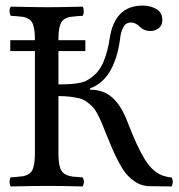

<svg xmlns="http://www.w3.org/2000/svg" viewBox="-20 -671 646 693"><path d="M599.1 2 520 1Q511.7 1 507.8 0Q487.3 -2.4 469.5 -13.9Q451.7 -25.4 438.2 -40.5Q424.8 -55.7 410.6 -82Q396.5 -108.4 386.5 -131.3Q376.5 -154.3 361.8 -190.9Q352.1 -215.8 345.9 -230.2Q339.8 -244.6 331.1 -261Q322.3 -277.3 314 -285.6Q305.7 -293.9 293.9 -303Q282.2 -312 267.6 -315.7Q252.9 -319.3 234.1 -321.8Q215.3 -324.2 190.9 -324.2V-122.1Q190.9 -86.4 195.8 -69.8Q200.2 -52.2 211.7 -44.2Q223.1 -36.1 245.1 -33.2Q247.6 -33.2 252.4 -32.7Q257.3 -32.2 259.8 -32.2Q262.7 -32.2 268.8 -31.5Q274.9 -30.8 277.8 -30.8Q280.3 -28.3 282.2 -21Q283.7 -14.6 282.2 -7.8Q280.3 -0.5 277.8 2Q197.8 0 160.2 0H148.9Q108.9 0 19 2Q14.6 -2.4 14.6 -14.4Q14.6 -26.4 19 -30.8Q22 -30.8 28.1 -31.5Q34.2 -32.2 37.1 -32.2Q51.8 -33.7 64.9 -35.2Q80.6 -39.1 89.1 -46.9Q97.7 -54.7 101.1 -69.8Q106 -86.4 106 -122.1V-486.8H17.1V-525.9H106Q106 -561 101.1 -576.2Q97.7 -590.8 89.1 -598.4Q80.6 -606 64.9 -609.9Q59.1 -610.4 37.1 -612.8Q34.2 -612.8 28.1 -613.3Q22 -613.8 19 -613.8Q17.1 -615.7 15.1 -624Q13.7 -630.9 15.1 -637.2Q17.1 -645 19 -647Q112.8 -645 147.9 -645H160.2Q197.8 -645 277.8 -647Q282.2 -642.6 282.2 -630.4Q282.2 -618.2 277.8 -613.8Q274.9 -613.8 268.8 -613.3Q262.7 -612.8 259.8 -612.8Q237.8 -610.4 231.9 -609.9Q216.3 -606 207.8 -598.4Q199.2 -590.8 195.8 -576.2Q190.9 -561 190.9 -525.9H288.1V-486.8H190.9V-366.2Q269 -366.2 293.9 -380.9Q314.9 -392.6 330.1 -409.7Q345.2 -426.8 354 -449Q362.8 -471.2 367.4 -489.5Q372.1 -507.8 376 -533.2Q394.5 -650.9 495.1 -650.9Q523.4 -650.9 544.7 -638.2Q565.9 -625.5 565.9 -599.1Q565.9 -579.1 552.7 -569.1Q539.6 -559.1 522 -559.1Q500 -559.1 484.9 -574.2Q469.2 -589.8 453.1 -589.8Q436 -589.8 427.7 -577.1Q419.4 -564.5 415 -543Q414.6 -540.5 414.1 -535.4Q413.6 -530.3 413.1 -527.8Q392.6 -383.8 305.2 -352.1V-347.2Q354.5 -347.2 386 -318.4Q417.5 -289.6 439 -233.9Q475.1 -140.1 502.4 -96.2Q529.8 -52.2 563 -39.1Q568.8 -36.1 570.8 -36.1Q586.9 -30.8 599.1 -30.8Q605 -21 603 -8.8Q601.1 -1 599.1 2Z"/></svg>

Font: Common Serif
Style: Regular
Weight: 400
Designer: Philipp H. Poll, Khaled Hosny
Foundry: Stefan Peev, Context Ltd.
Version: Version 1.026